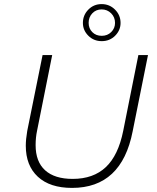

<svg xmlns="http://www.w3.org/2000/svg" viewBox="-20 -913 769 938"><path d="M106 -201Q106 -232 113 -273L188 -644H235L161 -274Q154 -241 154 -204Q154 -123 200.5 -81Q247 -39 335 -39Q436 -39 497 -96.5Q558 -154 582 -274L656 -644H703L628 -271Q574 5 332 5Q224 5 165 -49.5Q106 -104 106 -201ZM385 -801Q385 -839 411.5 -866Q438 -893 476.5 -893Q515 -893 542 -866Q569 -839 569 -801Q569 -765 542.5 -738.5Q516 -712 477 -712Q438 -712 411.5 -738.5Q385 -765 385 -801ZM542 -801Q542 -829 523 -848Q504 -867 476.5 -867Q449 -867 431 -848Q413 -829 413 -801.5Q413 -774 431 -756Q449 -738 477 -738Q505 -738 523.5 -756.5Q542 -775 542 -801Z"/></svg>

Font: Montserrat Ace
Style: Light Italic
Weight: 300
Italic angle: -11.3°
Designer: Julieta Ulanovsky
Foundry: Julieta Ulanovsky
Version: Version 1